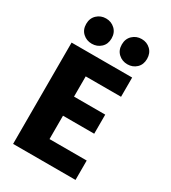

<svg xmlns="http://www.w3.org/2000/svg" viewBox="-223 -1044 1038 1167"><g transform="rotate(30 295.5 -460.5)"><path d="M499 11H61V-700H486V-565H238V-423H457V-289H238V-125H499ZM233 -907.5Q259 -883 259 -843Q259 -803 233 -779Q207 -755 170 -755Q133 -755 107 -779Q81 -803 81 -843Q81 -883 107 -907.5Q133 -932 170 -932Q207 -932 233 -907.5ZM482.5 -907.5Q508 -883 508 -843Q508 -803 482.5 -779Q457 -755 420 -755Q383 -755 357 -779Q331 -803 331 -843Q331 -883 357 -907.5Q383 -932 420 -932Q457 -932 482.5 -907.5Z"/></g></svg>

Font: Repo
Style: ExtraBold
Weight: 800
Designer: Stefan Peev
Foundry: Context Ltd
Version: Version 001.000